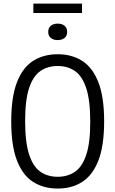

<svg xmlns="http://www.w3.org/2000/svg" viewBox="-20 -1056 652 1085"><path d="M306 9.5Q226.5 9.5 167.5 -27.8Q108.5 -65 76 -148.5Q43.5 -232 43.5 -370Q43.5 -508 76 -591.5Q108.5 -675 167.5 -712.2Q226.5 -749.5 306 -749.5Q385.5 -749.5 444.2 -712.2Q503 -675 535.8 -591.5Q568.5 -508 568.5 -370Q568.5 -232 535.8 -148.5Q503 -65 444.2 -27.8Q385.5 9.5 306 9.5ZM306 -57Q362 -57 403.2 -85Q444.5 -113 467.2 -180.8Q490 -248.5 490 -367.5Q490 -489 467.2 -557.8Q444.5 -626.5 403.2 -654.8Q362 -683 306 -683Q250 -683 208.8 -655Q167.5 -627 144.8 -559.2Q122 -491.5 122 -372.5Q122 -251 144.8 -182.2Q167.5 -113.5 208.8 -85.2Q250 -57 306 -57ZM306 -829.5Q282 -829.5 267.2 -841.5Q252.5 -853.5 252.5 -875.5Q252.5 -898.5 267.2 -910.5Q282 -922.5 306 -922.5Q330 -922.5 344.8 -910.5Q359.5 -898.5 359.5 -875.5Q359.5 -853.5 344.8 -841.5Q330 -829.5 306 -829.5ZM168.5 -982.5V-1035.5H443.5V-982.5Z"/></svg>

Font: Encode Sans SC Condensed
Style: Regular
Weight: 400
Width: 3
Designer: Multiple Designers
Foundry: Impallari Type
Version: Version 3.002